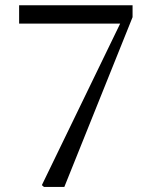

<svg xmlns="http://www.w3.org/2000/svg" viewBox="-20 -648 590 743"><path d="M142 68.4 150 75.3H229L493 -581.6V-627.6H54V-556.6H445Z"/></svg>

Font: YuFanDanQingSong
Style: Regular
Weight: 100
Foundry: 余繁
Version: Version 1.0